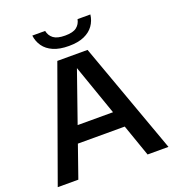

<svg xmlns="http://www.w3.org/2000/svg" viewBox="-164 -1069 1086 1196"><g transform="rotate(-20 379.0 -471.0)"><path d="M12.5 0 279 -740H479.5L746.5 0H608L370.5 -679H386.5L149 0ZM188 -212 220 -321H538L570 -212ZM379.5 -802.5Q318 -802.5 277 -820.5Q236 -838.5 213.8 -869.8Q191.5 -901 186.5 -941.5H271.5Q278 -909 302.8 -890.2Q327.5 -871.5 379.5 -871.5Q431.5 -871.5 455.8 -890.2Q480 -909 486.5 -941.5H571.5Q566.5 -901 544.2 -869.8Q522 -838.5 481.5 -820.5Q441 -802.5 379.5 -802.5Z"/></g></svg>

Font: Encode Sans SemiExpanded SemiBold
Style: Regular
Weight: 600
Width: 6
Designer: Multiple Designers
Foundry: Impallari Type
Version: Version 3.002